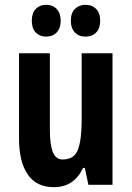

<svg xmlns="http://www.w3.org/2000/svg" viewBox="-20 -767 548 797"><path d="M447 -546V0H347L332 -70H325Q287 10 204 10Q131 10 95 -43Q59 -96 59 -191V-546H187V-228Q187 -166 199.5 -135.5Q212 -105 240 -105Q289 -105 304 -147Q319 -189 319 -268V-546ZM112 -681Q112 -713 128.5 -730Q145 -747 171 -747Q199 -747 215.5 -729.5Q232 -712 232 -681Q232 -650 215.5 -632.5Q199 -615 171 -615Q145 -615 128.5 -632Q112 -649 112 -681ZM274 -681Q274 -713 291 -730Q308 -747 335 -747Q363 -747 379.5 -729.5Q396 -712 396 -681Q396 -650 379.5 -632.5Q363 -615 335 -615Q307 -615 290.5 -632.5Q274 -650 274 -681Z"/></svg>

Font: Noto Sans Gujarati ExtraCondensed
Style: Bold
Weight: 700
Width: 2
Designer: Jelle Bosma - Monotype Design Team, Universal Thirst
Foundry: Monotype Imaging Inc.
Version: Version 2.106; ttfautohint (v1.8.4.7-5d5b)